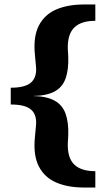

<svg xmlns="http://www.w3.org/2000/svg" viewBox="-20 -706 473 858"><path d="M406 -613Q342 -613 311.5 -582.5Q281 -552 283 -487L285 -453Q287 -394 273 -355Q259 -316 223.5 -297Q188 -278 126 -277H28V-314Q93 -314 119 -337.5Q145 -361 141 -407L136 -461Q128 -542 153.5 -591.5Q179 -641 231 -663.5Q283 -686 356 -686H406ZM356 132Q283 132 231 109.5Q179 87 153.5 37.5Q128 -12 136 -93L141 -147Q145 -193 119 -216Q93 -239 28 -239V-277H126Q188 -276 223.5 -256.5Q259 -237 273 -198Q287 -159 285 -101L283 -66Q281 -1 311.5 29Q342 59 406 59V132Z"/></svg>

Font: Montagu Slab 144pt SemiBold
Style: Regular
Weight: 600
Version: Version 1.000